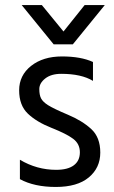

<svg xmlns="http://www.w3.org/2000/svg" viewBox="-20 -736 452 762"><path d="M269 -560H193L66 -716H146L232 -611L316 -716H396ZM59 -25V-102Q126 -62 203 -62Q249 -62 273 -80Q297 -98 297 -131.5Q297 -165 270.5 -185Q244 -205 184.5 -228.5Q125 -252 90.5 -285Q56 -318 56 -377.5Q56 -437 103.5 -474.5Q151 -512 226 -512Q301 -512 349 -490V-415Q303 -443 223 -443Q183 -443 159.5 -424.5Q136 -406 136 -382.5Q136 -359 143 -345.5Q150 -332 170 -319Q194 -304 250 -280.5Q306 -257 342 -224Q378 -191 378 -130.5Q378 -70 332.5 -32Q287 6 201.5 6Q116 6 59 -25Z"/></svg>

Font: Hind Jalandhar
Style: Regular
Weight: 400
Designer: Namrata Goyal
Foundry: Indian Type Foundry
Version: Version 0.702;PS 1.0;hotconv 1.0.81;makeotf.lib2.5.63406